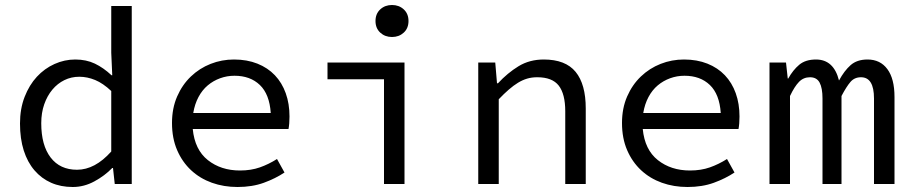

<svg xmlns="http://www.w3.org/2000/svg" viewBox="-20 -736 3640 768"><path d="M271 12Q223 12 184.5 -5Q146 -22 118 -54.5Q90 -87 75 -134Q60 -181 60 -242Q60 -301 78.5 -348.5Q97 -396 127.5 -429Q158 -462 198 -480Q238 -498 281 -498Q325 -498 359.5 -481.5Q394 -465 426 -435H429L425 -525V-712H507V0H439L432 -64H429Q399 -33 357.5 -10.5Q316 12 271 12ZM288 -57Q360 -57 425 -130V-372Q392 -403 360.5 -416Q329 -429 297 -429Q265 -429 237.5 -415.5Q210 -402 189.5 -377.5Q169 -353 157 -319Q145 -285 145 -243Q145 -155 182.5 -106Q220 -57 288 -57Z M930 12Q875 12 827.5 -5Q780 -22 744.5 -55Q709 -88 688.5 -135.5Q668 -183 668 -244Q668 -303 688.5 -350Q709 -397 743.5 -430Q778 -463 822.5 -480.5Q867 -498 916 -498Q968 -498 1009.5 -481.5Q1051 -465 1079.5 -435Q1108 -405 1123 -363Q1138 -321 1138 -270Q1138 -256 1137 -243Q1136 -230 1134 -220H751Q759 -137 811.5 -95.5Q864 -54 940 -54Q984 -54 1019.5 -66.5Q1055 -79 1088 -100L1118 -46Q1082 -22 1035.5 -5Q989 12 930 12ZM918 -433Q888 -433 860.5 -423Q833 -413 811 -394.5Q789 -376 774 -348Q759 -320 753 -284H1063Q1058 -359 1019.5 -396Q981 -433 918 -433Z M1516 0V-419H1290V-486H1598V0ZM1548 -588Q1520 -588 1501 -605.5Q1482 -623 1482 -652Q1482 -681 1501 -698.5Q1520 -716 1548 -716Q1576 -716 1595 -698.5Q1614 -681 1614 -652Q1614 -623 1595 -605.5Q1576 -588 1548 -588Z M1893 0V-486H1961L1968 -403H1972Q2010 -444 2054 -471Q2098 -498 2155 -498Q2242 -498 2282.5 -448.5Q2323 -399 2323 -302V0H2241V-291Q2241 -360 2215 -393.5Q2189 -427 2129 -427Q2107 -427 2088.5 -421.5Q2070 -416 2052 -405Q2034 -394 2015 -377.5Q1996 -361 1975 -339V0Z M2730 12Q2675 12 2627.5 -5Q2580 -22 2544.5 -55Q2509 -88 2488.5 -135.5Q2468 -183 2468 -244Q2468 -303 2488.5 -350Q2509 -397 2543.5 -430Q2578 -463 2622.5 -480.5Q2667 -498 2716 -498Q2768 -498 2809.5 -481.5Q2851 -465 2879.5 -435Q2908 -405 2923 -363Q2938 -321 2938 -270Q2938 -256 2937 -243Q2936 -230 2934 -220H2551Q2559 -137 2611.5 -95.5Q2664 -54 2740 -54Q2784 -54 2819.5 -66.5Q2855 -79 2888 -100L2918 -46Q2882 -22 2835.5 -5Q2789 12 2730 12ZM2718 -433Q2688 -433 2660.5 -423Q2633 -413 2611 -394.5Q2589 -376 2574 -348Q2559 -320 2553 -284H2863Q2858 -359 2819.5 -396Q2781 -433 2718 -433Z M3058 0V-486H3124L3131 -422H3133Q3152 -456 3177 -477Q3202 -498 3244 -498Q3315 -498 3336 -414Q3357 -453 3382.5 -475.5Q3408 -498 3450 -498Q3501 -498 3529.5 -459.5Q3558 -421 3558 -348V0H3476V-342Q3476 -427 3424 -427Q3398 -427 3382 -408.5Q3366 -390 3346 -352V0H3270V-342Q3270 -384 3258.5 -405.5Q3247 -427 3220 -427Q3194 -427 3176 -408.5Q3158 -390 3140 -352V0Z"/></svg>

Font: Source Code Pro
Style: Regular
Weight: 400
Monospace: yes
Designer: Paul D. Hunt, Teo Tuominen
Foundry: Adobe Systems Incorporated
Version: Version 2.030;PS 1.000;hotconv 16.6.51;makeotf.lib2.5.65220